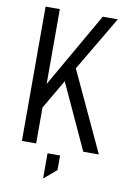

<svg xmlns="http://www.w3.org/2000/svg" viewBox="-94 -747 649 972"><g transform="rotate(10 230.5 -260.5)"><path d="M220.7 -335 132.8 -184.6V0H59.6V-690.4H132.8V-305.7L353.5 -690.4H430.7L264.6 -409.2L455.1 0H375ZM198.2 39.1H262.7V114.3L198.2 168.9Z"/></g></svg>

Font: Dinish Condensed
Style: Regular
Weight: 400
Width: 3
Designer: Bert Driehuis
Foundry: Playbeing
Version: Version 3.006; git-39231f3c-release